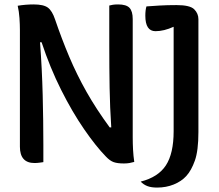

<svg xmlns="http://www.w3.org/2000/svg" viewBox="-20 -729 990 868"><path d="M176 4Q169 5 158 6.5Q147 8 136 8Q70 8 70 -66V-594Q70 -618 68 -647.5Q66 -677 60 -703Q96 -709 132 -709Q177 -709 196.5 -694.5Q216 -680 229 -641Q259 -553 293 -472.5Q327 -392 371 -314Q415 -236 476 -153H483Q477 -244 475.5 -332Q474 -420 474 -527V-704Q481 -706 490.5 -707.5Q500 -709 514 -709Q551 -709 565.5 -693.5Q580 -678 580 -643V-108Q580 -80 581.5 -52Q583 -24 587 3Q577 6 565.5 8Q554 10 540 10Q511 10 494 4Q477 -2 459 -21Q414 -67 360.5 -144.5Q307 -222 256.5 -322.5Q206 -423 168 -538H161Q170 -417 173 -299.5Q176 -182 176 -74ZM616 92Q695 72 730 18.5Q765 -35 765 -136V-608Q721 -588 683 -588Q637 -588 637 -658Q637 -683 642 -700Q668 -702 701.5 -704Q735 -706 778 -706Q839 -706 858 -687Q877 -668 877 -642V-132Q877 -48 861 -3Q845 42 822 67Q800 91 765.5 105Q731 119 690 119Q663 119 645.5 112Q628 105 616 92Z"/></svg>

Font: Recursive Sn Csl St Med
Style: Regular
Weight: 500
Version: Version 1.079;hotconv 1.0.112;makeotfexe 2.5.65598; ttfautoh